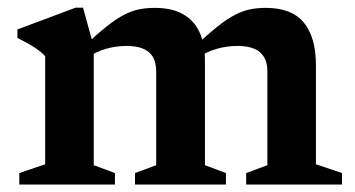

<svg xmlns="http://www.w3.org/2000/svg" viewBox="-20 -492 946 512"><path d="M230 -367.5V-51.5L286.5 -30.5V0H31.5V-30.5L100.5 -54V-342Q91 -353 73.5 -364.5Q56 -376 26.5 -391V-413.5L181.5 -471.5H201.5ZM526.5 -330.5V-51.5L582.5 -30.5V0H340V-30.5L396.5 -51.5V-301Q396.5 -325 387.8 -340Q379 -355 361.5 -362.2Q344 -369.5 317.5 -369.5Q289.5 -369.5 262.5 -361.8Q235.5 -354 218 -341L202.5 -367Q238 -400.5 263.8 -421Q289.5 -441.5 310.2 -452.2Q331 -463 350.5 -467Q370 -471 392.5 -471Q439 -471 468.5 -454Q498 -437 512.2 -405.8Q526.5 -374.5 526.5 -330.5ZM822.5 -317.5V-54L892 -30.5V0H636.5V-30.5L693 -51.5V-301Q693 -325 684 -340Q675 -355 657.5 -362.2Q640 -369.5 613.5 -369.5Q585 -369.5 558 -361.8Q531 -354 513.5 -341L498 -367Q533.5 -400 559.5 -420.8Q585.5 -441.5 606.2 -452.2Q627 -463 646.5 -467Q666 -471 688.5 -471Q758 -471 790.2 -431.8Q822.5 -392.5 822.5 -317.5Z"/></svg>

Font: Newsreader SemiBold
Style: Regular
Weight: 600
Designer: Hugues Gentile
Foundry: Production Type
Version: Version 1.003